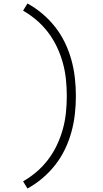

<svg xmlns="http://www.w3.org/2000/svg" viewBox="-20 -874 590 1098"><path d="M137 204 112 163Q154 139 190.5 107.5Q227 76 256 37.5Q285 -1 305.5 -44.5Q326 -88 339 -134.5Q352 -181 357 -229Q362 -277 362 -325Q362 -373 357 -421Q352 -469 339 -515.5Q326 -562 305.5 -605.5Q285 -649 256 -687.5Q227 -726 190.5 -757.5Q154 -789 112 -813L137 -854Q183 -829 223.5 -794.5Q264 -760 296 -719Q328 -678 351 -630.5Q374 -583 388 -532.5Q402 -482 408 -429.5Q414 -377 414 -325Q414 -273 408 -220.5Q402 -168 388 -117.5Q374 -67 351 -19.5Q328 28 296 69Q264 110 223.5 144.5Q183 179 137 204Z"/></svg>

Font: Lode Dark
Style: Regular
Weight: 400
Monospace: yes
Designer: Belleve Invis
Foundry: Belleve Invis
Version: Version 29.2.0; ttfautohint (v1.8.3)